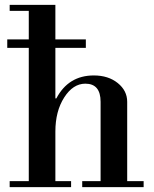

<svg xmlns="http://www.w3.org/2000/svg" viewBox="-20 -774 636 794"><path d="M20 -729V-754H209V-611H335V-576H209V-367H213Q263 -462 368 -462Q428 -462 467 -430.5Q506 -399 506 -353V-25H574V0H320V-25H396V-353Q396 -428 333 -428Q282 -428 245.5 -371Q209 -314 209 -230V-25H274V0H20V-25H99V-576H10V-611H99V-729Z"/></svg>

Font: Libre Bodoni
Style: Regular
Weight: 400
Designer: Pablo Impallari, Rodrigo Fuenzalida
Foundry: Pablo Impallari, Rodrigo Fuenzalida
Version: Version 1.001